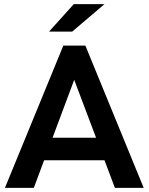

<svg xmlns="http://www.w3.org/2000/svg" viewBox="-20 -911 721 931"><path d="M486.8 -133.8H193.8L144 0H3.9L287.1 -689.9H394L676.8 0H537.1ZM445.8 -243.2 339.8 -523.9 234.9 -243.2ZM337.9 -891.1H486.8L330.1 -757.8H217.8Z"/></svg>

Font: D-DIN Exp
Style: DINExp-Bold
Weight: 700
Width: 7
Designer: Charles Nix
Foundry: Datto Inc.
Version: Version 1.00